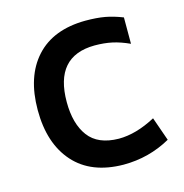

<svg xmlns="http://www.w3.org/2000/svg" viewBox="-91 -657 729 759"><g transform="rotate(-15 273.0 -277.5)"><path d="M51 -279Q51 -416 121.5 -493.5Q192 -571 324 -572Q370 -572 403.5 -566Q437 -560 475 -545V-437Q438 -454 405.5 -461Q373 -468 334 -468Q170 -467 170 -280Q170 -191 208.5 -139.5Q247 -88 332 -87Q403 -87 483 -130L517 -33Q428 17 324 17Q192 16 121.5 -63Q51 -142 51 -279Z"/></g></svg>

Font: Biryani SemiBold
Style: Regular
Weight: 600
Designer: Dan Reynolds and Mathieu Réguer
Foundry: Dan Reynolds and Mathieu Réguer
Version: Version 1.004; ttfautohint (v1.1) -l 5 -r 5 -G 72 -x 0 -D la